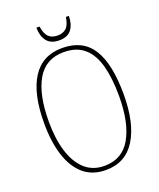

<svg xmlns="http://www.w3.org/2000/svg" viewBox="-161 -980 899 1088"><g transform="rotate(-20 288.5 -436.5)"><path d="M288 10Q207 10 154 -35.5Q101 -81 74.5 -163.5Q48 -246 48 -359Q48 -536 108.5 -630.5Q169 -725 289 -725Q413 -725 470.5 -634Q528 -543 528 -358Q528 -186 467.5 -88Q407 10 288 10ZM288 -15Q396 -15 448 -107Q500 -199 500 -358Q500 -466 479.5 -542.5Q459 -619 412.5 -659.5Q366 -700 289 -700Q180 -700 128 -610Q76 -520 76 -358Q76 -254 100 -177Q124 -100 171 -57.5Q218 -15 288 -15ZM291 -771Q241 -771 217 -800.5Q193 -830 192 -883H211Q218 -837 237.5 -818.5Q257 -800 291 -800Q323 -800 343 -818Q363 -836 370 -883H388Q387 -830 363.5 -800.5Q340 -771 291 -771Z"/></g></svg>

Font: Noto Serif Condensed Thin
Style: Regular
Weight: 100
Width: 3
Designer: Monotype Design Team
Foundry: Monotype Imaging Inc.
Version: Version 2.013; ttfautohint (v1.8.4.7-5d5b)